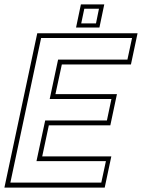

<svg xmlns="http://www.w3.org/2000/svg" viewBox="-37 -851 644 871"><path d="M-17 0 132 -700H587L557 -558.5H243.5L214.5 -424H493.5L463.5 -282.5H184.5L154.5 -141.5H468L438 0ZM10 -22.5H422.5L443.5 -120H128.5L168 -304.5H448L468.5 -402H188.5L226.5 -580.5H541L562 -678.5H149.5ZM308 -726 330 -831H436L414 -726ZM331.5 -745H398.5L412 -811.5H345.5Z"/></svg>

Font: Tourney Thin ExtraLight
Style: Italic
Weight: 250
Italic angle: -12°
Version: Version 1.015